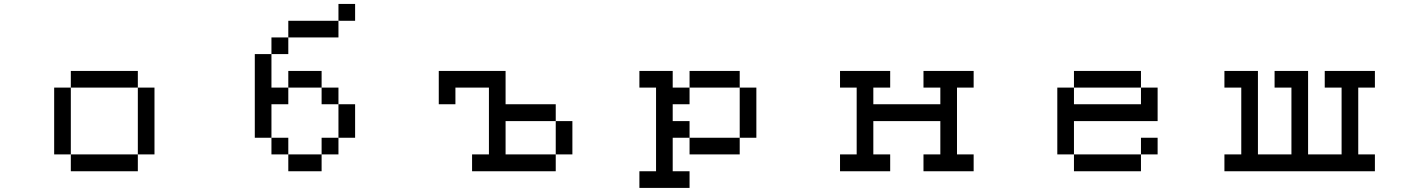

<svg xmlns="http://www.w3.org/2000/svg" viewBox="-20 -796 7040 957"><path d="M250 -26.4V-359.4H333V-442.4H667V-359.4H750V-26.4H667V-359.4H333V-26.4H667V57.6H333V-26.4Z M1250 -109.4V-526.4H1333V-609.4H1417V-692.4H1667V-776.4H1750V-692.4H1667V-609.4H1417V-526.4H1333V-359.4H1417V-442.4H1583V-359.4H1667V-276.4H1750V-109.4H1667V-276.4H1583V-359.4H1417V-276.4H1333V-109.4H1417V-26.4H1583V-109.4H1667V-26.4H1583V57.6H1417V-26.4H1333V-109.4Z M2167 -276.4V-442.4H2500V-276.4H2750V-192.4H2833V-26.4H2750V-192.4H2500V-26.4H2750V57.6H2333V-26.4H2417V-359.4H2250V-276.4Z M3167 57.6H3250V-359.4H3167V-442.4H3333V-359.4H3417V-276.4H3333V-192.4H3417V-109.4H3333V57.6H3417V140.6H3167ZM3417 -109.4H3667V-26.4H3417ZM3667 -109.4V-359.4H3417V-442.4H3667V-359.4H3750V-109.4Z M4167 -26.4H4250V-359.4H4167V-442.4H4417V-359.4H4333V-276.4H4667V-359.4H4583V-442.4H4833V-359.4H4750V-26.4H4833V57.6H4583V-26.4H4667V-192.4H4333V-26.4H4417V57.6H4167Z M5333 -276.4H5667V-359.4H5333ZM5250 -26.4V-359.4H5333V-442.4H5667V-359.4H5750V-192.4H5333V-26.4ZM5667 -26.4V57.6H5333V-26.4ZM5667 -26.4V-109.4H5750V-26.4Z M6083 -26.4H6167V-359.4H6083V-442.4H6250V-26.4H6417V-359.4H6333V-442.4H6500V-26.4H6667V-359.4H6583V-442.4H6833V-359.4H6750V-26.4H6833V57.6H6083Z"/></svg>

Font: KH Dot kagurazaka 12
Style: Regular
Weight: 400
Designer: Original version for X68000 by Keitarou Hiraki (http://hp.vector.co.jp/authors/VA000874/) / TrueType conversion by Homem
Version: Version 1.00.20150527